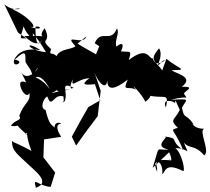

<svg xmlns="http://www.w3.org/2000/svg" viewBox="-87 -845 984 898"><g transform="rotate(90 405.0 -396.0)"><path d="M382 -164C363 -168 427 -218 385 -192C355 -272 390 -212 327 -245C374 -233 323 -268 322 -322C354 -278 354 -303 350 -348L425 -373L457 -317C502 -291 548 -265 595 -240L637 -260C603 -284 570 -307 537 -332L557 -318L499 -361L381 -375L293 -345C341 -362 390 -405 320 -407C386 -399 375 -442 328 -502C390 -473 355 -506 376 -541C327 -500 396 -568 432 -584C395 -636 371 -586 401 -594C422 -673 384 -696 459 -680C411 -657 430 -724 440 -723C412 -724 433 -726 470 -745C519 -721 514 -694 554 -736C567 -691 556 -720 657 -760C608 -691 605 -749 594 -673C589 -706 641 -612 655 -692C663 -630 623 -655 741 -618L668 -695C737 -727 692 -670 706 -706C697 -608 722 -642 759 -639C695 -608 696 -669 770 -663C765 -678 711 -672 756 -760C759 -773 668 -753 649 -724C647 -789 696 -792 623 -764C654 -790 631 -816 683 -859C664 -889 567 -831 558 -859C560 -794 500 -793 565 -826C471 -774 526 -768 460 -755C420 -775 417 -802 423 -703C400 -784 426 -784 397 -766C387 -754 359 -831 362 -754C313 -820 297 -712 284 -708C284 -789 279 -741 231 -682C270 -671 323 -638 320 -682C234 -644 251 -590 182 -648C222 -675 296 -614 242 -664C218 -700 285 -636 229 -618C232 -599 168 -595 237 -506C186 -522 202 -512 196 -469C193 -473 138 -495 174 -448C143 -439 111 -465 89 -451C161 -422 89 -377 158 -347L226 -448L196 -467L156 -375L210 -353C193 -324 178 -294 160 -267L126 -308C173 -295 106 -196 172 -257C189 -239 182 -185 219 -168C197 -152 220 -130 186 -143C129 -81 164 -150 88 -113C146 -66 118 -163 125 -14C114 -17 202 -76 130 -109C190 -78 147 -69 81 -70C74 -100 109 -107 73 -25C109 -101 33 -42 0 37C-16 -36 21 25 -24 76L-16 72L108 12L136 -28C132 0 151 8 78 -15C95 -15 166 -65 107 -57C98 -39 112 -68 200 -119C191 -27 139 -16 191 -94C174 0 223 24 237 30C280 41 243 -28 235 27C184 -27 208 -23 242 -23C260 -24 286 -65 332 -54C280 -89 366 -134 372 -136C297 -83 335 -35 273 -80C278 -85 342 -30 293 -3C371 -41 327 -23 340 -1C357 12 424 -25 391 -42C437 -47 430 -19 498 6C521 -10 516 30 545 45C552 -16 519 48 586 -30C573 -38 603 2 557 -53C547 -33 566 -15 662 -51C610 45 627 30 614 40C664 40 671 20 745 -58C778 -95 815 -127 834 -72C778 -56 826 -81 830 -141L763 -162L692 -107L608 -110L596 -190C541 -155 533 -181 535 -191C526 -185 523 -138 588 -171C517 -157 578 -143 470 -117C464 -89 415 -107 407 -125C469 -148 392 -152 407 -201C471 -202 380 -222 437 -197C405 -238 328 -171 367 -249L392 -144Z"/></g></svg>

Font: Hussar Lance
Style: ExBdObl
Weight: 700
Foundry: Cannot Into Space Fonts, PlusOne Fonts
Version: Version 2.270